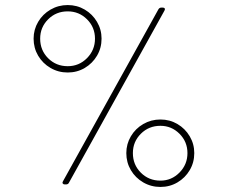

<svg xmlns="http://www.w3.org/2000/svg" viewBox="-20 -730 901 760"><path d="M229 -12 607 -693Q611 -700 619 -700H624Q630 -700 632 -696.5Q634 -693 631 -688L253 -7Q250 0 241 0H236Q231 0 228.5 -3.5Q226 -7 229 -12ZM248 -710Q285 -710 315.5 -692Q346 -674 364 -643.5Q382 -613 382 -577Q382 -540 364 -509.5Q346 -479 315.5 -461Q285 -443 248 -443Q211 -443 180 -461Q149 -479 131 -509.5Q113 -540 113 -577Q113 -613 131 -643.5Q149 -674 180 -692Q211 -710 248 -710ZM248 -468Q293 -468 324.5 -500Q356 -532 356 -577Q356 -622 324.5 -653.5Q293 -685 248 -685Q202 -685 170.5 -653.5Q139 -622 139 -577Q139 -531 170.5 -499.5Q202 -468 248 -468ZM615 -257Q652 -257 682.5 -239Q713 -221 731 -190.5Q749 -160 749 -124Q749 -87 731 -56.5Q713 -26 682.5 -8Q652 10 615 10Q578 10 547 -8Q516 -26 498 -56.5Q480 -87 480 -124Q480 -160 498 -190.5Q516 -221 547 -239Q578 -257 615 -257ZM615 -15Q659 -15 690.5 -47Q722 -79 722 -124Q722 -169 690.5 -200.5Q659 -232 615 -232Q569 -232 537.5 -200.5Q506 -169 506 -124Q506 -78 537.5 -46.5Q569 -15 615 -15Z"/></svg>

Font: Barlow GEO Thin
Style: Regular
Weight: 100
Designer: Jeremy Tribby
Foundry: Tribby Type
Version: Version 1.408